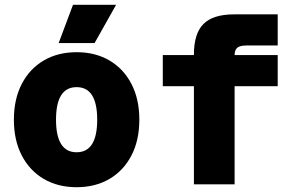

<svg xmlns="http://www.w3.org/2000/svg" viewBox="-20 -770 1240 802"><path d="M300 12Q222 12 163 -22.5Q104 -57 71 -120.5Q38 -184 38 -270Q38 -356 71 -419.5Q104 -483 163 -517.5Q222 -552 300 -552Q378 -552 437 -517.5Q496 -483 529 -419.5Q562 -356 562 -270Q562 -184 529 -120.5Q496 -57 437 -22.5Q378 12 300 12ZM300 -134Q386 -134 386 -270Q386 -406 300 -406Q214 -406 214 -270Q214 -134 300 -134ZM225 -590 285 -750H465L375 -590Z M790 0V-410H660V-540H790V-542Q790 -630 830 -670Q870 -710 958 -710H1140V-580H1010Q982 -580 971 -570.5Q960 -561 960 -540H1140V-410H960V0Z"/></svg>

Font: Geist Mono UltraBlack
Style: Regular
Weight: 900
Monospace: yes
Designer: Basement.studio, Andrés Briganti, Mateo Zaragoza
Foundry: Basement.studio, Vercel, Andrés Briganti, Guido Ferreyra, Mateo Zaragoza
Version: Version 1.400; ttfautohint (v1.8.4.7-5d5b)